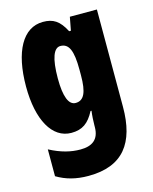

<svg xmlns="http://www.w3.org/2000/svg" viewBox="-119 -642 763 960"><g transform="rotate(-15 262.0 -161.5)"><path d="M197 -563C93 -563 32 -453 32 -272C32 -99 93 10 192 10C249 10 282 -14 312 -71H317C314 -51 312 -17 312 5V11C312 78 273 102 214 102C165 102 115 90 56 59V198C103 226 154 240 219 240C398 240 474 137 474 -49V-553H334L321 -484H312C281 -544 249 -563 197 -563ZM250 -424C294 -424 312 -384 312 -285V-256C312 -168 294 -129 251 -129C215 -129 196 -176 196 -270C196 -375 216 -424 250 -424Z"/></g></svg>

Font: Noto Sans Oriya ExtCond Blk
Style: Regular
Weight: 900
Width: 2
Designer: Amélie Bonet and Sol Matas
Foundry: Google LLC
Version: Version 2.006